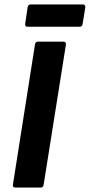

<svg xmlns="http://www.w3.org/2000/svg" viewBox="-20 -842 403 862"><path d="M49 0Q36 0 38 -13L137 -642Q139 -655 150 -655H264Q277 -655 276 -642L176 -13Q174 0 163 0ZM104 -722Q91 -722 93 -735L104 -809Q106 -822 118 -822H352Q364 -822 363 -809L351 -735Q350 -722 337 -722Z"/></svg>

Font: Sofia Sans ExtraBold
Style: Italic
Weight: 800
Italic angle: -9°
Designer: Botio Nikoltchev, Ani Petrova
Foundry: lettersoup
Version: Version 4.100; ttfautohint (v1.8.4.7-5d5b)